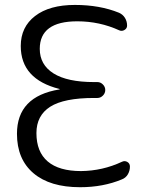

<svg xmlns="http://www.w3.org/2000/svg" viewBox="-20 -783 595 790"><path d="M481.4 -117.2Q493.2 -123 503.9 -116.7Q514.6 -110.4 514.6 -97.7Q514.6 -80.1 505.9 -65.4Q497.1 -50.8 481.4 -44.9Q404.3 -12.7 309.6 -12.7Q185.5 -12.7 117.7 -70.3Q49.8 -127.9 49.8 -232.4Q49.8 -386.7 224.6 -415Q225.6 -415 225.6 -416Q225.6 -417 224.6 -417Q65.4 -457 65.4 -593.8Q65.4 -671.9 124.5 -717.3Q183.6 -762.7 288.1 -762.7Q390.6 -762.7 469.7 -730.5Q485.4 -723.6 494.1 -709.5Q502.9 -695.3 502.9 -677.7Q502.9 -666 492.2 -659.7Q481.4 -653.3 470.7 -658.2Q389.6 -695.3 297.9 -695.3Q143.6 -695.3 143.6 -582Q143.6 -516.6 200.2 -481Q256.8 -445.3 367.2 -445.3H380.9Q393.6 -445.3 403.3 -435.5Q413.1 -425.8 413.1 -412.6Q413.1 -399.4 403.3 -389.6Q393.6 -379.9 380.9 -379.9H367.2Q243.2 -379.9 186.5 -343.8Q129.9 -307.6 129.9 -235.4Q129.9 -158.2 176.3 -118.7Q222.7 -79.1 313.5 -79.1Q402.3 -80.1 481.4 -117.2Z"/></svg>

Font: Gen Jyuu Gothic Normal
Style: Regular
Weight: 300
Designer: [Source Han Sans]
Ryoko NISHIZUKA  (kana & ideographs); Paul D. Hunt (Latin, Greek & Cyrillic); Wenlong ZHANG  (bopomofo
Version: Version 1.002.20150607